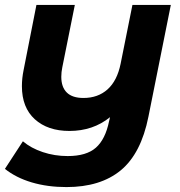

<svg xmlns="http://www.w3.org/2000/svg" viewBox="-25 -558 733 780"><path d="M669 -538 578 -84Q548 66 465.5 134Q383 202 245 202Q168 202 104 183Q40 164 -5 128L68 16Q101 44 149 60Q197 76 250 76Q326 76 364.5 42Q403 8 418 -65L422 -82Q353 -26 257 -26Q169 -26 116.5 -73.5Q64 -121 64 -208Q64 -240 71 -274L123 -538H279L228 -284Q224 -265 224 -246Q224 -204 246.5 -182Q269 -160 314 -160Q373 -160 412 -195Q451 -230 465 -299L513 -538Z"/></svg>

Font: Montserrat Alternates
Style: Bold Italic
Weight: 700
Italic angle: -11.3°
Designer: Julieta Ulanovsky
Foundry: Julieta Ulanovsky
Version: Version 7.200